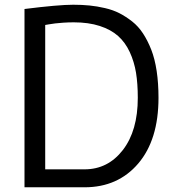

<svg xmlns="http://www.w3.org/2000/svg" viewBox="-20 -795 752 815"><path d="M171.9 0H84V-756.8Q228 -774.9 291 -774.9Q328.1 -774.9 359.9 -771.7Q391.6 -768.6 425.5 -760.7Q459.5 -752.9 487.1 -738.8Q514.6 -724.6 541 -703.9Q567.4 -683.1 587.2 -652.8Q606.9 -622.6 622.1 -584Q637.2 -545.4 645 -493.7Q652.8 -441.9 652.8 -379.9Q652.8 -201.7 566.7 -100.8Q480.5 0 338.9 0ZM564.9 -379.9Q564.9 -439.5 557.4 -486.1Q549.8 -532.7 530.8 -574Q511.7 -615.2 481.2 -642.3Q450.7 -669.4 403.3 -684.8Q356 -700.2 293 -700.2Q270.5 -700.2 248.5 -698.7Q226.6 -697.3 214.1 -695.6Q201.7 -693.8 187.7 -691.7Q173.8 -689.5 171.9 -689V-76.2H338.9Q438 -76.2 501.5 -158.2Q564.9 -240.2 564.9 -379.9Z"/></svg>

Font: Junction Regular
Style: Regular
Weight: 500
Designer: Caroline Hadilaksono
Foundry: Caroline Hadilaksono
Version: Version 1.056